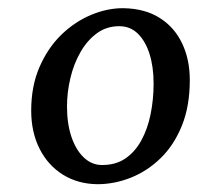

<svg xmlns="http://www.w3.org/2000/svg" viewBox="-20 -822 494 480"><path d="M289 -801.5Q342.5 -800.5 379.2 -777.2Q416 -754 435.2 -713.8Q454.5 -673.5 454.5 -621.5Q454.5 -557 434.8 -508Q415 -459 381.5 -426.5Q348 -394 307 -377.8Q266 -361.5 223.5 -361.5Q175 -362 137.5 -385.2Q100 -408.5 79 -450Q58 -491.5 58 -545.5Q58 -607 79 -655Q100 -703 134 -735.8Q168 -768.5 208.8 -785.2Q249.5 -802 289 -801.5ZM278 -756.5Q246 -756.5 221.8 -738.5Q197.5 -720.5 180.8 -691Q164 -661.5 155.8 -626Q147.5 -590.5 147.5 -556Q147.5 -513 158.5 -480.2Q169.5 -447.5 189 -428.8Q208.5 -410 233.5 -409.5Q268.5 -409 293 -425.5Q317.5 -442 333.2 -470.8Q349 -499.5 356.5 -536.5Q364 -573.5 364 -613.5Q364 -655 353.8 -687.2Q343.5 -719.5 324.5 -738Q305.5 -756.5 278 -756.5Z"/></svg>

Font: Merriweather Light 18pt
Style: Italic
Weight: 400
Italic angle: -7.8°
Version: Version 2.101